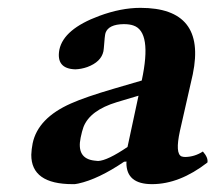

<svg xmlns="http://www.w3.org/2000/svg" viewBox="-20 -464 554 494"><path d="M305.7 -48.3 299.3 -47.9Q232.9 -2.9 181.2 8.3Q172.4 10.3 167 9.8Q60.1 9.8 60.5 -65.9Q61 -80.1 64 -95.2Q77.6 -160.2 162.6 -197.8Q199.7 -214.4 272.9 -235.8L344.7 -256.8Q371.6 -382.3 323.2 -398.4Q313.5 -401.9 298.3 -401.9Q259.3 -401.4 251.5 -379.4Q249.5 -373.5 247.1 -339.8Q246.6 -335 246.1 -332Q240.2 -304.7 204.6 -291.5Q189 -286.1 173.8 -285.6Q123.5 -287.1 132.8 -336.4Q144 -389.2 234.9 -422.9Q291 -443.8 341.3 -443.8Q511.2 -443.8 476.1 -273.4Q475.6 -271.5 475.6 -271L442.9 -127Q430.2 -68.4 447.3 -61.5Q451.7 -60.1 456.5 -60.1Q481 -60.5 502 -74.2Q516.1 -58.1 513.7 -45.9Q441.9 9.8 371.1 9.8Q305.2 9.8 305.2 -44.9Q305.7 -46.9 305.7 -48.3ZM336.4 -217.8 280.8 -201.2Q211.4 -180.2 194.8 -137.2Q190.9 -126.5 187.5 -109.9Q176.3 -56.2 222.7 -50.8Q227.5 -50.3 232.4 -49.8Q256.3 -50.8 308.1 -85.9Z"/></svg>

Font: Linux Libertine Slanted O
Style: Bold Slanted
Weight: 700
Designer: Philipp H. Poll
Foundry: Philipp H. Poll
Version: Version 5.0.0